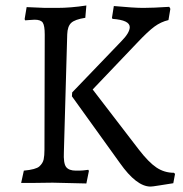

<svg xmlns="http://www.w3.org/2000/svg" viewBox="-20 -666 668 700"><path d="M597.2 -641.1 601.1 -633.8 594.2 -592.8Q566.9 -586.4 543.2 -569.1Q519.5 -551.8 479 -508.8L317.9 -339.8L485.8 -121.1Q522 -74.2 550.5 -55.2Q579.1 -36.1 613.8 -36.1L618.2 -32.2L611.8 2Q591.8 4.9 562.5 9.8Q533.2 14.6 528.8 14.2Q477.5 14.2 417 -71.8L242.2 -314.9L243.2 -329.1L421.9 -515.1Q452.6 -545.9 453.1 -566.9Q453.1 -592.8 390.1 -597.2L388.2 -601.1L395 -644Q468.3 -637.2 502.4 -637.2Q536.6 -637.2 597.2 -641.1ZM144.5 -637.2H188Q237.8 -637.2 294.9 -646L291 -601.1Q252.9 -595.2 239.5 -582.5Q226.1 -569.8 225.1 -541L212.9 -111.8Q210.9 -70.8 220.9 -57.4Q231 -43.9 256.8 -43.9H269Q281.2 -43.9 301.8 -46.9L304.2 -43L294.9 2.9L171.9 0L96.2 1H57.1L66.9 -43.9Q110.8 -47.9 123.5 -59.3Q136.2 -70.8 139.2 -85Q142.1 -99.1 142.1 -120.1L143.1 -540Q143.1 -572.3 136 -583.3Q128.9 -594.2 106 -594.2L84 -592.8Q78.1 -591.8 71.8 -591.8L69.8 -596.2L77.1 -640.1Q140.1 -637.2 144.5 -637.2Z"/></svg>

Font: Alegreya-Regular
Style: Regular
Weight: 400
Designer: Juan Pablo del Peral
Foundry: Juan Pablo del Peral
Version: Version 1.003